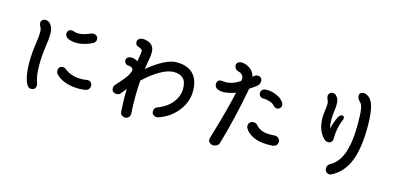

<svg xmlns="http://www.w3.org/2000/svg" viewBox="-76 -1352 4151 1974"><g transform="rotate(15 2000.0 -365.5)"><path d="M235 -16Q196 -95 196 -237Q196 -340 212 -444Q224 -521 224 -568Q224 -605 209 -627Q199 -644 199 -664Q200 -682 213 -693.5Q226 -705 245 -705Q277 -705 298 -680Q315 -660 322.5 -636Q330 -612 330 -579Q330 -519 316 -433Q302 -337 302 -239Q302 -122 329 -53Q333 -39 333 -26Q332 -5 318.5 7Q305 19 284 19Q253 19 235 -16ZM524 -575Q507 -582 497.5 -595.5Q488 -609 488 -625Q488 -646 500.5 -658Q513 -670 531 -670Q542 -670 552 -668Q574 -657 605 -657Q658 -657 730 -689Q746 -695 757 -695Q780 -695 794 -682Q808 -669 808 -646Q808 -633 801 -621.5Q794 -610 781 -603Q741 -582 697 -570Q653 -558 612 -558Q567 -558 524 -575ZM509 -198Q497 -212 497 -233Q497 -259 513 -273Q525 -283 541 -283Q561 -283 578 -269Q609 -243 653.5 -228Q698 -213 752 -213Q788 -213 814 -218Q817 -219 823 -219Q845 -219 859 -205.5Q873 -192 873 -169Q873 -150 861.5 -135.5Q850 -121 832 -117Q796 -110 753 -110Q677 -110 611 -133.5Q545 -157 509 -198Z M1899 -386Q1899 -311 1864 -241Q1829 -171 1766 -117Q1703 -63 1621 -36Q1617 -34 1604 -34Q1587 -34 1570.5 -46.5Q1554 -59 1554 -80Q1554 -103 1562 -115Q1570 -127 1588 -133Q1684 -169 1739 -237.5Q1794 -306 1794 -386Q1794 -462 1759 -495.5Q1724 -529 1657 -529Q1600 -529 1519 -484.5Q1438 -440 1347 -354Q1340 -269 1340 -167Q1340 -79 1345 -8V2Q1345 24 1330.5 39Q1316 54 1296 54Q1276 54 1258.5 41.5Q1241 29 1240 5Q1234 -97 1234 -156Q1234 -209 1235 -235Q1203 -197 1187 -176Q1172 -158 1148 -158Q1094 -158 1094 -209Q1094 -227 1105 -240Q1187 -329 1218 -378Q1227 -393 1233.5 -410Q1240 -427 1240 -438Q1240 -452 1224 -462Q1208 -472 1186 -472Q1168 -473 1156.5 -485.5Q1145 -498 1145 -518Q1145 -538 1161 -549Q1177 -560 1196 -560Q1227 -560 1267 -539Q1271 -567 1274 -580Q1283 -629 1283 -651Q1283 -661 1269.5 -670.5Q1256 -680 1245 -682Q1226 -686 1216 -698.5Q1206 -711 1206 -731Q1206 -749 1223 -762Q1240 -775 1266 -775Q1294 -775 1323 -763Q1352 -751 1368 -729Q1386 -707 1386 -663Q1386 -632 1380 -597L1375 -570Q1363 -496 1361 -481Q1448 -554 1526 -593.5Q1604 -633 1661 -633Q1775 -633 1837 -571.5Q1899 -510 1899 -386Z M2549 -671Q2549 -654 2542 -638.5Q2535 -623 2525 -616Q2493 -591 2450 -563Q2424 -418 2383 -244Q2342 -70 2304 55Q2297 76 2278.5 85.5Q2260 95 2242 95Q2223 95 2206 82Q2189 69 2189 51Q2189 32 2196 14Q2294 -314 2330 -489Q2301 -477 2264 -469Q2227 -461 2197 -461Q2166 -461 2140 -472Q2107 -485 2107 -523Q2108 -547 2120 -558Q2132 -569 2156 -569Q2171 -569 2178 -567Q2186 -565 2196 -565Q2219 -565 2249 -572Q2279 -579 2302 -591Q2331 -606 2351 -620Q2353 -638 2353 -644Q2353 -667 2342 -680Q2326 -700 2294 -707Q2275 -712 2264 -727Q2253 -742 2253 -759Q2253 -781 2269 -792.5Q2285 -804 2306 -804Q2330 -804 2359 -793Q2388 -782 2409 -763Q2439 -735 2452 -690L2468 -704Q2480 -716 2503 -716Q2523 -716 2536 -703.5Q2549 -691 2549 -671ZM2568 -547Q2568 -569 2579.5 -582Q2591 -595 2612 -598Q2617 -599 2628 -599Q2680 -599 2731 -577.5Q2782 -556 2807 -523Q2822 -505 2822 -485Q2822 -466 2808 -453Q2794 -440 2776 -440Q2756 -440 2733 -465Q2719 -482 2683.5 -493Q2648 -504 2612 -504Q2594 -504 2581 -517.5Q2568 -531 2568 -547ZM2886 -117Q2886 -66 2836 -60Q2817 -58 2782 -58Q2687 -58 2624 -89.5Q2561 -121 2537 -167Q2531 -178 2531 -192Q2532 -214 2546.5 -228Q2561 -242 2584 -242Q2609 -242 2622 -228Q2648 -197 2683.5 -180.5Q2719 -164 2779 -164Q2794 -164 2830 -166H2835Q2853 -166 2869.5 -151Q2886 -136 2886 -117Z M3728 -503Q3728 -267 3672 -130Q3616 7 3496 68Q3482 74 3474 74Q3454 74 3439 59.5Q3424 45 3424 21Q3424 -13 3453 -29Q3540 -75 3581.5 -190Q3623 -305 3623 -500Q3623 -609 3614.5 -660.5Q3606 -712 3583 -729Q3571 -739 3563 -754.5Q3555 -770 3555 -785Q3555 -805 3568.5 -815.5Q3582 -826 3601 -826Q3608 -826 3617 -823Q3677 -805 3702.5 -729Q3728 -653 3728 -503ZM3462 -498Q3422 -408 3422 -287Q3422 -270 3408.5 -256Q3395 -242 3378 -242Q3366 -242 3354 -246.5Q3342 -251 3334 -259Q3255 -333 3255 -475Q3255 -508 3263 -558Q3268 -591 3268 -627Q3268 -645 3258 -662Q3248 -681 3248 -701Q3248 -718 3261 -731Q3274 -744 3292 -744Q3314 -744 3328 -730Q3345 -714 3353 -694Q3361 -674 3361 -640Q3361 -602 3354 -559Q3348 -517 3348 -479Q3348 -428 3359 -382Q3369 -426 3384.5 -466Q3400 -506 3411 -523Q3417 -533 3426.5 -539.5Q3436 -546 3446 -546Q3456 -546 3462 -539.5Q3468 -533 3468 -523Q3468 -510 3462 -498Z"/></g></svg>

Font: Tsukimi Rounded SemiBold
Style: Regular
Weight: 600
Designer: Takashi Funayama
Foundry: Takashi Funayama
Version: Version 1.032; ttfautohint (v1.8.3)